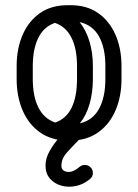

<svg xmlns="http://www.w3.org/2000/svg" viewBox="-20 -535 531 738"><path d="M44 -281Q44 -348 67 -401Q90 -454 133.5 -484.5Q177 -515 240 -515H252Q314 -515 357.5 -484.5Q401 -454 424 -401Q447 -348 447 -281V-231Q447 -164 424 -110.5Q401 -57 357 -26Q313 5 252 5H240Q178 5 134 -26Q90 -57 67 -110.5Q44 -164 44 -231ZM337 -231Q337 -180 324.5 -136Q312 -92 287 -61Q336 -72 360.5 -116.5Q385 -161 385 -231V-281Q385 -351 360.5 -395Q336 -439 286 -450Q311 -419 324 -375.5Q337 -332 337 -281ZM106 -281V-231Q106 -165 127.5 -122Q149 -79 192 -64Q234 -78 255 -120.5Q276 -163 276 -231V-281Q276 -348 254.5 -390.5Q233 -433 191 -447Q148 -432 127 -389Q106 -346 106 -281ZM286 106Q295 99 306 99Q319 99 328 108Q337 117 337 130Q337 144 326 153Q301 174 271.5 180Q242 186 215.5 178.5Q189 171 172 151.5Q155 132 155 102Q155 74 170 47Q185 20 205 -3Q225 -26 241 -41Q249 -49 262 -49Q274 -49 283 -40Q292 -31 292 -19Q292 -5 282 4Q258 28 237 51.5Q216 75 216 102Q216 122 238 125.5Q260 129 286 106Z"/></svg>

Font: Libertine Sup Medium
Style: Regular
Weight: 500
Designer: Bastien Sozeau
Foundry: NBR — Bastien Sozeau
Version: Version 2.003; ttfautohint (v1.8.4.7-5d5b);gftools[0.9.33]